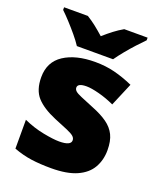

<svg xmlns="http://www.w3.org/2000/svg" viewBox="-143 -857 802 957"><g transform="rotate(20 258.5 -378.0)"><path d="M477 -170Q477 -118 453.5 -77Q430 -36 378.5 -13Q327 10 243 10Q184 10 137.5 3.5Q91 -3 43 -21V-174Q96 -150 150 -139.5Q204 -129 235 -129Q297 -129 297 -157Q297 -169 287 -178Q277 -187 251.5 -198Q226 -209 179 -228Q110 -257 76 -294.5Q42 -332 42 -400Q42 -481 104.5 -522Q167 -563 270 -563Q325 -563 373 -551Q421 -539 473 -516L421 -393Q380 -412 338 -423Q296 -434 271 -434Q224 -434 224 -411Q224 -401 232.5 -393Q241 -385 265 -375Q289 -365 335 -346Q383 -327 414.5 -304.5Q446 -282 461.5 -250.5Q477 -219 477 -170ZM156 -606Q141 -629 118.5 -656Q96 -683 72.5 -708.5Q49 -734 30 -752V-766H156Q182 -750 203.5 -733Q225 -716 251 -693Q277 -716 300 -733.5Q323 -751 349 -766H473V-752Q456 -735 432.5 -709.5Q409 -684 386.5 -656.5Q364 -629 348 -606Z"/></g></svg>

Font: Noto Sans Georgian Black
Style: Regular
Weight: 900
Designer: Monotype Design Team, Akaki Razmadze
Foundry: Google LLC
Version: Version 2.005; ttfautohint (v1.8.4.7-5d5b)